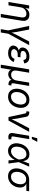

<svg xmlns="http://www.w3.org/2000/svg" viewBox="2014 -2816 1005 5074"><g transform="rotate(90 2517.0 -278.5)"><path d="M174.3 -327.1 120.1 0H32.2L122.6 -545.9H207L185.5 -413.6H173.3Q198.7 -464.8 228.8 -495.4Q258.8 -525.9 294.2 -539.3Q329.6 -552.7 370.1 -552.7Q425.3 -552.7 464.6 -530Q503.9 -507.3 521.2 -461.7Q538.6 -416 526.9 -346.7L435.5 204.1H347.2L437.5 -339.4Q448.2 -403.3 423.6 -438.5Q398.9 -473.6 342.3 -473.6Q303.7 -473.6 268.1 -456.5Q232.4 -439.5 207.3 -407Q182.1 -374.5 174.3 -327.1Z M783.2 9.8 663.6 -545.9H759.8L822.3 -222.2Q832 -171.9 836.9 -121.8Q841.8 -71.8 848.1 -24.9H815.9Q837.9 -71.8 858.9 -121.8Q879.9 -171.9 906.7 -222.2L1076.7 -545.9H1172.9L868.7 9.8ZM750 204.1 784.2 -3.9H872.1L837.9 204.1Z M1382.3 9.8Q1318.4 9.8 1271.2 -10Q1224.1 -29.8 1200.9 -65.2Q1177.7 -100.6 1185.5 -147.5Q1189.5 -169.4 1201.9 -193.4Q1214.4 -217.3 1239.7 -237.8Q1265.1 -258.3 1307.6 -271.2Q1350.1 -284.2 1413.6 -284.2H1489.7L1483.4 -243.2H1418Q1379.4 -243.2 1349.9 -231.2Q1320.3 -219.2 1302.2 -199Q1284.2 -178.7 1279.8 -154.3Q1272.9 -115.7 1305.9 -92.3Q1338.9 -68.8 1399.4 -68.8Q1439 -68.8 1464.6 -79.3Q1490.2 -89.8 1506.8 -110.1Q1523.4 -130.4 1535.6 -159.7L1618.7 -140.1Q1600.6 -94.2 1568.6 -60.5Q1536.6 -26.9 1490.2 -8.5Q1443.8 9.8 1382.3 9.8ZM1410.2 -261.7Q1349.1 -261.7 1312.7 -273.2Q1276.4 -284.7 1258.5 -304Q1240.7 -323.2 1236.8 -346.4Q1232.9 -369.6 1236.8 -393.1Q1245.6 -443.8 1278.6 -479.5Q1311.5 -515.1 1361.8 -533.9Q1412.1 -552.7 1473.6 -552.7Q1533.2 -552.7 1571.3 -535.9Q1609.4 -519 1629.6 -488.5Q1649.9 -458 1654.8 -416.5L1566.9 -393.6Q1562 -432.1 1537.4 -453.6Q1512.7 -475.1 1460.9 -475.1Q1406.2 -475.1 1368.7 -451.7Q1331.1 -428.2 1325.7 -389.2Q1320.8 -355.5 1347.4 -336.2Q1374 -316.9 1429.7 -316.9H1495.1L1486.3 -261.7Z M1689 204.1 1813 -545.9H1900.9L1846.2 -214.8Q1837.9 -163.1 1850.6 -131.1Q1863.3 -99.1 1890.9 -84.5Q1918.5 -69.8 1954.6 -69.8Q1992.7 -69.8 2024.2 -85.2Q2055.7 -100.6 2077.4 -132.6Q2099.1 -164.6 2107.4 -214.8L2162.1 -545.9H2250L2180.2 -123.5Q2175.8 -96.7 2185.5 -86.2Q2195.3 -75.7 2225.1 -75.7H2239.3L2226.6 0H2209Q2142.1 0 2113 -31Q2084 -62 2094.2 -122.6L2102.5 -171.9H2122.6Q2113.8 -117.7 2092.8 -82.5Q2071.8 -47.4 2044.7 -27.8Q2017.6 -8.3 1990.2 -0.2Q1962.9 7.8 1940.9 7.8Q1918.9 7.8 1894.3 -0.2Q1869.6 -8.3 1849.4 -28.1Q1829.1 -47.9 1819.8 -82.8Q1810.5 -117.7 1819.3 -171.9H1839.4L1776.9 204.1Z M2535.2 11.7Q2469.2 11.7 2421.9 -15.9Q2374.5 -43.5 2348.9 -93.8Q2323.2 -144 2323.2 -211.4Q2323.2 -276.4 2343.5 -337.4Q2363.8 -398.4 2402.1 -447Q2440.4 -495.6 2494.9 -524.2Q2549.3 -552.7 2617.7 -552.7Q2683.6 -552.7 2731.4 -525.4Q2779.3 -498 2804.9 -447.8Q2830.6 -397.5 2830.6 -329.1Q2830.6 -263.2 2810.1 -202.1Q2789.6 -141.1 2750.7 -92.8Q2711.9 -44.4 2657.5 -16.4Q2603 11.7 2535.2 11.7ZM2537.1 -66.9Q2587.4 -66.9 2625.7 -90.3Q2664.1 -113.8 2689.9 -152.1Q2715.8 -190.4 2729 -236.3Q2742.2 -282.2 2742.2 -327.1Q2742.2 -368.7 2729 -401.9Q2715.8 -435.1 2688 -454.6Q2660.2 -474.1 2615.2 -474.1Q2565.4 -474.1 2527.3 -450.7Q2489.3 -427.2 2463.4 -388.7Q2437.5 -350.1 2424.3 -304Q2411.1 -257.8 2411.1 -212.4Q2411.1 -150.9 2440.9 -108.9Q2470.7 -66.9 2537.1 -66.9Z M3072.8 0 2979 -436.5Q2974.6 -457 2963.9 -465.6Q2953.1 -474.1 2930.2 -474.1H2918L2930.2 -549.8H2944.8Q2997.1 -549.8 3027.3 -530Q3057.6 -510.3 3065.4 -469.2L3113.8 -222.2Q3123.5 -171.9 3128.4 -121.3Q3133.3 -70.8 3139.2 -24.9H3107.4Q3129.4 -71.8 3150.1 -121.8Q3170.9 -171.9 3197.8 -222.2L3368.2 -545.9H3463.9L3165 0Z M3599.1 3.9Q3537.6 3.9 3512.5 -28.8Q3487.3 -61.5 3497.1 -121.1L3567.4 -545.9H3655.8L3588.9 -143.1Q3582.5 -106 3588.9 -90.3Q3595.2 -74.7 3623 -74.7Q3637.2 -74.7 3644.8 -75.7Q3652.3 -76.7 3658.7 -78.6L3664.1 -4.4Q3653.3 -1.5 3636 1.2Q3618.7 3.9 3599.1 3.9ZM3593.3 -617.2 3633.8 -760.7H3728L3654.3 -617.2Z M3967.3 11.7Q3896.5 11.7 3847.7 -24.7Q3798.8 -61 3778.1 -125Q3757.3 -189 3771 -271Q3785.2 -355 3825.9 -418.2Q3866.7 -481.4 3926.5 -517.1Q3986.3 -552.7 4057.6 -552.7Q4113.8 -552.7 4149.4 -532.2Q4185.1 -511.7 4204.8 -479.2Q4224.6 -446.8 4232.2 -410.4Q4239.7 -374 4240.2 -342.3H4272L4263.7 -274.4L4300.8 0H4217.8L4196.3 -274.4Q4194.3 -300.3 4189 -334.2Q4183.6 -368.2 4169.7 -400.1Q4155.8 -432.1 4128.2 -453.1Q4100.6 -474.1 4054.2 -474.1Q4005.9 -474.1 3965.6 -449.2Q3925.3 -424.3 3897.7 -378.4Q3870.1 -332.5 3859.9 -269Q3850.1 -207.5 3860.1 -162.1Q3870.1 -116.7 3899.2 -91.8Q3928.2 -66.9 3974.6 -66.9Q4020 -66.9 4056.4 -88.4Q4092.8 -109.9 4120.4 -142.3Q4147.9 -174.8 4166.7 -209.7Q4185.5 -244.6 4195.8 -271.5L4300.3 -545.9H4383.3L4263.2 -271.5L4249.5 -206.5H4222.7Q4209.5 -174.8 4189 -137.2Q4168.5 -99.6 4138.2 -65.7Q4107.9 -31.7 4065.9 -10Q4023.9 11.7 3967.3 11.7Z M4637.2 11.7Q4562.5 11.7 4512.5 -23.7Q4462.4 -59.1 4441.9 -122.3Q4421.4 -185.5 4435.1 -269.5Q4449.2 -353.5 4490.7 -415.5Q4532.2 -477.5 4593.8 -511.7Q4655.3 -545.9 4729.5 -545.9H5034.2L5022 -471.2H4782.7L4716.8 -467.3Q4662.1 -467.3 4622.3 -440.2Q4582.5 -413.1 4558.1 -368.4Q4533.7 -323.7 4524.4 -270Q4515.6 -216.8 4524.9 -170.4Q4534.2 -124 4564.9 -95.5Q4595.7 -66.9 4650.4 -66.9Q4705.6 -66.9 4745.6 -95Q4785.6 -123 4810.5 -169.4Q4835.4 -215.8 4844.2 -270Q4853.5 -324.7 4843.5 -369.4Q4833.5 -414.1 4802.5 -440.7Q4771.5 -467.3 4716.8 -467.3L4720.7 -489.3Q4775.9 -489.3 4819.3 -475.1Q4862.8 -460.9 4891.1 -432.1Q4919.4 -403.3 4930.2 -359.6Q4940.9 -315.9 4931.2 -256.3Q4918.5 -178.7 4877 -118.2Q4835.4 -57.6 4773.7 -22.9Q4711.9 11.7 4637.2 11.7Z"/></g></svg>

Font: Inter Variable
Style: Italic
Weight: 400
Italic angle: -9.39999°
Designer: Rasmus Andersson
Foundry: rsms
Version: Version 4.001;git-9221beed3